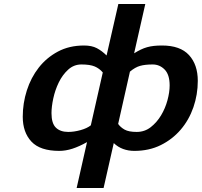

<svg xmlns="http://www.w3.org/2000/svg" viewBox="-20 -742 1011 962"><path d="M416 -30Q377 -8 343 3Q309 14 277 14Q181 14 137.5 -32.5Q94 -79 94 -157Q94 -225 114.5 -289Q135 -353 174 -403Q213 -453 270 -483.5Q327 -514 401 -514Q440 -514 465.5 -500.5Q491 -487 514 -464L573 -722H708L652 -475Q670 -486 685.5 -493.5Q701 -501 717 -505.5Q733 -510 751 -512Q769 -514 792 -514Q883 -514 927 -466Q971 -418 971 -337Q971 -268 949 -204.5Q927 -141 885.5 -92.5Q844 -44 785.5 -15Q727 14 653 14Q623 14 597 4.5Q571 -5 550 -25L499 200H364ZM495 -379Q478 -399 454.5 -409Q431 -419 388 -419Q350 -419 321.5 -393Q293 -367 274.5 -329Q256 -291 247 -249Q238 -207 238 -175Q238 -124 260 -102.5Q282 -81 322 -81Q351 -81 383.5 -90Q416 -99 435 -114ZM572 -121Q584 -104 604.5 -92.5Q625 -81 665 -81Q705 -81 735.5 -105Q766 -129 787 -164Q808 -199 819 -239.5Q830 -280 830 -314Q830 -368 805 -393.5Q780 -419 745 -419Q707 -419 682 -412Q657 -405 631 -383Z"/></svg>

Font: Perun
Style: Bold Italic
Weight: 700
Italic angle: -12°
Foundry: Copyright (c) Stefan Peev, Context Ltd, 2016
Version: Version 1.027